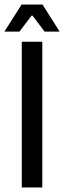

<svg xmlns="http://www.w3.org/2000/svg" viewBox="-46 -822 282 842"><path d="M139.5 0H49.5V-639H139.5ZM48.5 -802H140.5L215.5 -683.5H149.5L96.5 -753.5H92.5L39.5 -683.5H-26.5Z"/></svg>

Font: Anek Tamil Condensed Medium
Style: Regular
Weight: 500
Width: 3
Designer: Aadarsh Rajan (Tamil), Yesha Goshar (Latin)
Foundry: Ek Type
Version: Version 1.003